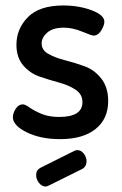

<svg xmlns="http://www.w3.org/2000/svg" viewBox="-20 -500 444 701"><path d="M280 117 159 177Q151 181 147 181Q133 181 122.5 168Q112 155 112 139Q112 121 127 113L251 51Q257 48 262 48Q276 48 286 61Q296 74 296 89Q296 108 280 117ZM196 -73Q281 -73 281 -127Q281 -156 256 -172.5Q231 -189 196 -198.5Q161 -208 125.5 -220Q90 -232 65 -261Q40 -290 40 -336Q40 -395 82 -437.5Q124 -480 211 -480Q268 -480 314.5 -462.5Q361 -445 361 -421Q361 -407 349.5 -388.5Q338 -370 321 -370Q315 -370 280 -384.5Q245 -399 213 -399Q173 -399 152.5 -381Q132 -363 132 -341Q132 -317 157 -303Q182 -289 217.5 -280Q253 -271 289 -258Q325 -245 350 -213Q375 -181 375 -131Q375 -66 329 -29Q283 8 199 8Q128 8 77.5 -17Q27 -42 27 -72Q27 -87 37.5 -103Q48 -119 63 -119Q72 -119 88 -107.5Q104 -96 131 -84.5Q158 -73 196 -73Z"/></svg>

Font: Dosis
Style: SemiBold
Weight: 600
Designer: Edgar Tolentino, Pablo Impallari, Igino Marini
Foundry: Edgar Tolentino, Pablo Impallari, Igino Marini
Version: Version 1.007